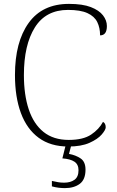

<svg xmlns="http://www.w3.org/2000/svg" viewBox="-20 -744 604 988"><path d="M332 10Q240 10 179 -35Q118 -80 87.5 -162.5Q57 -245 57 -358Q57 -528 127.5 -626Q198 -724 335 -724Q405 -724 447.5 -707.5Q490 -691 510 -665Q530 -639 530 -610Q530 -562 495 -562Q495 -601 480.5 -630.5Q466 -660 430 -676.5Q394 -693 330 -693Q216 -693 159.5 -603Q103 -513 103 -358Q103 -256 128 -181Q153 -106 204 -65Q255 -24 334 -24Q408 -24 449 -51.5Q490 -79 510 -117Q524 -109 524 -89Q524 -76 503.5 -52Q483 -28 440.5 -9Q398 10 332 10ZM314 224Q299 224 282 222Q265 220 247 215V187Q265 191 279 193.5Q293 196 310 196Q343 196 363.5 181Q384 166 384 132Q384 102 363 88Q342 74 301 71L321 -9H350L335 48Q369 54 394.5 71Q420 88 420 129Q420 180 390.5 202Q361 224 314 224Z"/></svg>

Font: Noto Serif Tamil ExtraLight
Style: Regular
Weight: 200
Designer: Indian Type Foundry, Tom Grace, and the Monotype Design Team
Foundry: Monotype Imaging Inc.
Version: Version 2.004; ttfautohint (v1.8.4.7-5d5b)